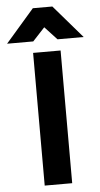

<svg xmlns="http://www.w3.org/2000/svg" viewBox="-136 -971 527 1009"><g transform="rotate(-5 128.0 -467.0)"><path d="M77 -934H180L330 -760H192L128 -829L64 -760H-74ZM58 -700H203V0H58Z"/></g></svg>

Font: Haskoy ExtraBold
Style: Regular
Weight: 800
Designer: Ertekin Erdin
Foundry: Ertekin Erdin
Version: Version 2.000; ttfautohint (v1.8.4.7-5d5b)